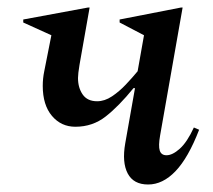

<svg xmlns="http://www.w3.org/2000/svg" viewBox="-20 -482 569 512"><path d="M181 -144Q143 -144 118.5 -173Q94 -202 94 -253Q94 -273 98 -292L117 -388L42 -422V-430L215 -462H219L192 -309Q188 -285 188 -274Q188 -248 200.5 -230Q213 -212 239 -212Q259 -212 278.5 -225Q298 -238 315.5 -256.5Q333 -275 347 -292L364 -388L299 -422V-430L463 -462H467L407 -121Q402 -93 406 -80.5Q410 -68 424 -68Q440 -68 459.5 -85.5Q479 -103 497 -142L511 -136Q482 -61 448 -25.5Q414 10 375 10Q336 10 320.5 -19.5Q305 -49 314 -100L340 -247H336Q297 -199 262 -171.5Q227 -144 181 -144Z"/></svg>

Font: Spectral Medium
Style: Italic
Weight: 500
Italic angle: -10°
Designer: Jean-Baptiste Levee
Foundry: Production Type
Version: Version 2.001